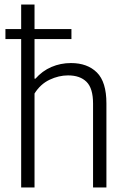

<svg xmlns="http://www.w3.org/2000/svg" viewBox="-20 -828 558 848"><path d="M450 -371.5V0H391V-370.5Q391 -438 362.2 -466.5Q333.5 -495 280.5 -495Q239.5 -495 199 -475.8Q158.5 -456.5 132.5 -415V0H73.5V-655.5H4V-699.5H73.5V-808H132.5V-699.5H295.5V-655.5H132.5V-480.5H136.5Q167 -515 207.2 -532.2Q247.5 -549.5 293.5 -549.5Q366 -549.5 408 -507.8Q450 -466 450 -371.5Z"/></svg>

Font: Encode Sans Semi Condensed Light
Style: Regular
Weight: 300
Width: 4
Designer: Multiple Designers
Foundry: Impallari Type
Version: Version 2.000